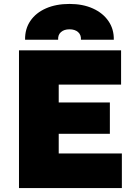

<svg xmlns="http://www.w3.org/2000/svg" viewBox="-20 -956 690 976"><path d="M76.5 0V-700H595.5V-526H278.5V-435H538.5V-276H278.5V-176H599.5V0ZM107.5 -754Q106.5 -809 134.5 -850Q162.5 -891 213.8 -913.5Q265 -936 333.5 -936Q401 -936 452 -913Q503 -890 531.2 -849Q559.5 -808 558.5 -754H391.5Q393 -779 376.8 -793Q360.5 -807 333.5 -807Q306 -807 290 -793Q274 -779 275.5 -754Z"/></svg>

Font: Geologica Black
Style: Regular
Weight: 900
Designer: Sindre Bremnes, Frode Helland
Foundry: Monokrom Skriftforlag AS
Version: Version 1.010;gftools[0.9.28]